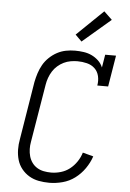

<svg xmlns="http://www.w3.org/2000/svg" viewBox="-63 -1023 727 1077"><g transform="rotate(5 300.0 -484.5)"><path d="M256 8Q225 8 196 2.5Q167 -3 142.5 -17.5Q118 -32 100 -54.5Q82 -77 74 -104.5Q66 -132 65.5 -162Q65 -192 71 -223L124 -548Q129 -573 137 -598Q145 -623 158 -646Q171 -669 191.5 -688.5Q212 -708 235.5 -720.5Q259 -733 284.5 -738Q310 -743 336 -743Q360 -743 384.5 -739.5Q409 -736 430 -726Q451 -716 468 -700Q485 -684 494 -662L506 -735H567L538 -559H477Q482 -587 476 -612.5Q470 -638 452 -655Q434 -672 408 -678.5Q382 -685 355 -685Q336 -685 316 -681.5Q296 -678 277.5 -669Q259 -660 243 -646Q227 -632 216 -614.5Q205 -597 198 -577.5Q191 -558 188 -539L134 -213Q130 -192 130.5 -171Q131 -150 136.5 -130.5Q142 -111 153.5 -95Q165 -79 182 -68.5Q199 -58 219.5 -54Q240 -50 261 -50Q288 -50 315.5 -58Q343 -66 365.5 -83.5Q388 -101 404.5 -125.5Q421 -150 429 -177L489 -161Q477 -125 454 -92Q431 -59 399.5 -35.5Q368 -12 330 -2Q292 8 256 8ZM367 -797 331 -833 480 -977 526 -933Z"/></g></svg>

Font: Iosevka HT Light Extended
Style: Italic
Weight: 300
Width: 7
Italic angle: -9°
Monospace: yes
Designer: Belleve Invis
Foundry: Belleve Invis
Version: Version 32.3.0; ttfautohint (v1.8.4)